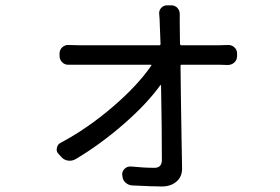

<svg xmlns="http://www.w3.org/2000/svg" viewBox="-20 -631 1040 713"><path d="M648.4 -467.8Q649.4 -462.9 653.3 -462.9H793Q806.6 -462.9 825.2 -463.9Q839.8 -464.8 850.1 -455.6Q860.4 -446.3 860.4 -432.6V-422.9Q860.4 -408.2 850.1 -398.9Q839.8 -389.6 825.2 -389.6Q806.6 -390.6 794.9 -390.6H654.3Q650.4 -390.6 650.4 -386.7Q650.4 -350.6 651.9 -261.2Q653.3 -171.9 654.3 -110.4Q656.2 -18.6 656.2 -4.9Q656.2 25.4 635.7 43Q614.3 61.5 581.1 61.5Q548.8 61.5 470.7 57.6Q456.1 56.6 445.3 46.4Q434.6 36.1 434.6 21.5L433.6 17.6Q433.6 3.9 443.4 -4.9Q453.1 -13.7 466.8 -12.7Q514.6 -7.8 553.7 -7.8Q581.1 -7.8 581.1 -37.1Q581.1 -156.2 578.1 -313.5Q578.1 -314.5 577.1 -314.9Q576.2 -315.4 575.2 -314.5Q526.4 -246.1 439 -169.9Q351.6 -93.8 260.7 -40Q247.1 -32.2 231.9 -34.7Q216.8 -37.1 207 -48.8L197.3 -59.6Q190.4 -66.4 190.4 -76.2Q190.4 -79.1 191.4 -82Q193.4 -94.7 205.1 -100.6Q305.7 -154.3 398.9 -234.4Q492.2 -314.5 542 -387.7Q543.9 -390.6 540 -390.6H277.3Q255.9 -390.6 235.4 -390.6Q221.7 -389.6 211.4 -399.4Q201.2 -409.2 201.2 -422.9V-432.6Q201.2 -446.3 211.4 -455.6Q221.7 -464.8 235.4 -463.9Q253.9 -462.9 275.4 -462.9H571.3Q576.2 -462.9 576.2 -467.8Q574.2 -518.6 573.2 -543.9Q573.2 -558.6 571.3 -577.1Q569.3 -590.8 578.1 -601.1Q586.9 -611.3 600.6 -611.3H616.2Q629.9 -611.3 639.2 -601.1Q648.4 -590.8 647.5 -576.2Q647.5 -561.5 647.5 -543.9Z"/></svg>

Font: Gen Jyuu GothicL Regular
Style: Regular
Weight: 400
Designer: [Source Han Sans]
Ryoko NISHIZUKA  (kana & ideographs); Paul D. Hunt (Latin, Greek & Cyrillic); Wenlong ZHANG  (bopomofo
Version: Version 1.002.20150607